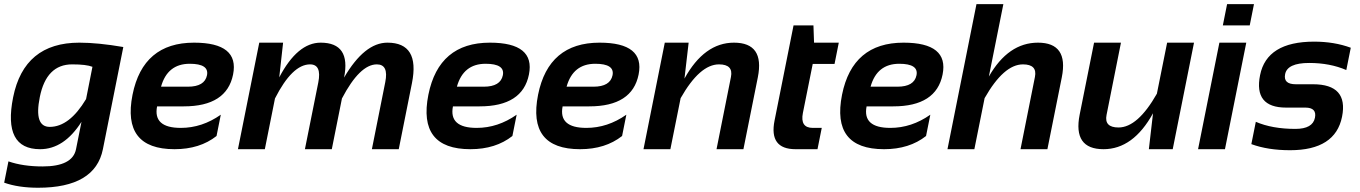

<svg xmlns="http://www.w3.org/2000/svg" viewBox="-46 -718 6546 924"><path d="M398.9 -396.5Q369.6 -408.2 301.3 -408.2Q176.8 -408.2 145.5 -250.5Q116.7 -107.4 193.4 -107.4Q288.1 -107.4 368.2 -241.2ZM449.2 0Q412.1 185.5 137.2 185.5Q42.5 185.5 -25.9 161.1L-5.4 58.6Q64.5 83 158.7 83Q303.2 83 319.8 0L346.2 -131.8Q262.2 0 147 0Q-32.7 0 17.1 -249.5Q69.8 -512.7 335.9 -512.7Q425.3 -512.7 547.4 -491.7Z M1075.7 -359.4Q1044.9 -206.1 838.4 -206.1H710Q689.5 -102.5 824.2 -102.5Q926.3 -102.5 1016.6 -166L996.1 -63.5Q915.5 0 793.9 0Q539.6 0 591.8 -262.2Q642.1 -512.7 887.7 -512.7Q1106.4 -512.7 1075.7 -359.4ZM729 -300.8H858.4Q939 -300.8 950.2 -356Q960.9 -411.1 867.2 -411.1Q759.8 -411.1 729 -300.8Z M1099.1 0 1201.7 -512.7H1316.4L1297.9 -345.7Q1385.7 -512.7 1497.1 -512.7Q1643.6 -512.7 1609.9 -344.7Q1708 -512.7 1818.4 -512.7Q1975.6 -512.7 1936.5 -317.9L1873 0H1743.7L1808.1 -322.8Q1825.2 -408.2 1767.6 -408.2Q1685.5 -408.2 1599.6 -244.1L1550.8 0H1421.4L1485.8 -321.3Q1502.9 -408.2 1446.3 -408.2Q1360.4 -408.2 1277.3 -244.1L1228.5 0Z M2499.5 -359.4Q2468.8 -206.1 2262.2 -206.1H2133.8Q2113.3 -102.5 2248 -102.5Q2350.1 -102.5 2440.4 -166L2419.9 -63.5Q2339.4 0 2217.8 0Q1963.4 0 2015.6 -262.2Q2065.9 -512.7 2311.5 -512.7Q2530.3 -512.7 2499.5 -359.4ZM2152.8 -300.8H2282.2Q2362.8 -300.8 2374 -356Q2384.8 -411.1 2291 -411.1Q2183.6 -411.1 2152.8 -300.8Z M3027.3 -359.4Q2996.6 -206.1 2790 -206.1H2661.6Q2641.1 -102.5 2775.9 -102.5Q2877.9 -102.5 2968.3 -166L2947.8 -63.5Q2867.2 0 2745.6 0Q2491.2 0 2543.5 -262.2Q2593.8 -512.7 2839.4 -512.7Q3058.1 -512.7 3027.3 -359.4ZM2680.7 -300.8H2810.1Q2890.6 -300.8 2901.9 -356Q2912.6 -411.1 2818.8 -411.1Q2711.4 -411.1 2680.7 -300.8Z M3050.8 0 3153.3 -512.7H3268.1L3248 -339.8Q3343.3 -512.7 3486.3 -512.7Q3634.3 -512.7 3601.1 -346.2L3531.7 0H3402.3L3471.7 -347.7Q3483.9 -408.2 3414.1 -408.2Q3321.8 -408.2 3229.5 -245.6L3180.2 0Z M3772.9 -595.7H3868.7L3871.6 -512.7H3990.7L3970.2 -410.2H3865.2L3817.9 -174.3Q3803.7 -102.5 3865.7 -102.5H3908.7L3888.2 0H3782.7Q3653.8 0 3681.6 -138.2Z M4490.2 -359.4Q4459.5 -206.1 4252.9 -206.1H4124.5Q4104 -102.5 4238.8 -102.5Q4340.8 -102.5 4431.2 -166L4410.6 -63.5Q4330.1 0 4208.5 0Q3954.1 0 4006.3 -262.2Q4056.6 -512.7 4302.2 -512.7Q4521 -512.7 4490.2 -359.4ZM4143.6 -300.8H4272.9Q4353.5 -300.8 4364.7 -356Q4375.5 -411.1 4281.7 -411.1Q4174.3 -411.1 4143.6 -300.8Z M4513.7 0 4653.3 -698.2H4782.7L4712.9 -349.6Q4806.2 -512.7 4949.2 -512.7Q5097.2 -512.7 5064 -346.2L4994.6 0H4865.2L4934.6 -347.7Q4946.8 -408.2 4877 -408.2Q4784.7 -408.2 4692.4 -245.6L4643.1 0Z M5700.2 -512.7 5597.7 0H5482.9L5502.9 -172.9Q5407.7 0 5264.6 0Q5116.7 0 5149.9 -166.5L5219.2 -512.7H5348.6L5279.3 -165Q5267.1 -104.5 5336.9 -104.5Q5429.2 -104.5 5521.5 -267.1L5570.8 -512.7Z M5988.8 -698.2 5968.3 -595.7H5838.9L5859.4 -698.2ZM5951.7 -512.7 5849.1 0H5719.7L5822.3 -512.7Z M5976.1 -24.4 5997.6 -131.8Q6076.2 -97.7 6188 -97.7Q6271.5 -97.7 6282.2 -151.4Q6292 -200.2 6235.8 -200.2H6143.1Q5986.8 -200.2 6018.1 -356.4Q6050.3 -517.6 6278.3 -517.6Q6375 -517.6 6454.6 -488.3L6433.1 -380.9Q6354.5 -415 6254.4 -415Q6149.4 -415 6138.7 -361.3Q6128.9 -312.5 6189.9 -312.5H6272.9Q6443.8 -312.5 6412.6 -156.2Q6380.4 4.9 6162.6 4.9Q6055.7 4.9 5976.1 -24.4Z"/></svg>

Font: Sansation
Style: Bold Italic
Weight: 700
Designer: Bernd Montag
Version: Version 1.301